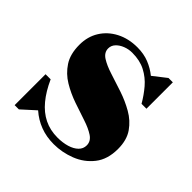

<svg xmlns="http://www.w3.org/2000/svg" viewBox="-131 -590 720 720"><g transform="rotate(45 229.0 -230.0)"><path d="M37.5 10V-154H64.5Q84.5 -109.5 109.8 -79Q135 -48.5 166.5 -33Q198 -17.5 237 -17.5Q264.5 -17.5 287 -24.2Q309.5 -31 322.5 -43.8Q335.5 -56.5 335.5 -74.5Q335.5 -96.5 314.8 -110.2Q294 -124 261.5 -134.5Q229 -145 192.2 -157.8Q155.5 -170.5 123 -190Q90.5 -209.5 69.8 -241Q49 -272.5 49 -322Q49 -365 69.5 -398Q90 -431 126.5 -450Q163 -469 210 -469Q244 -469 271.5 -458Q299 -447 321 -429L373.5 -470H396.5V-330H370.5Q353.5 -359.5 332 -384.8Q310.5 -410 281 -425.5Q251.5 -441 210.5 -441Q191.5 -441 174.2 -434.2Q157 -427.5 146 -415.8Q135 -404 135 -388.5Q135 -367 156.2 -353.5Q177.5 -340 210.8 -329.5Q244 -319 281.5 -306.5Q319 -294 352.2 -275Q385.5 -256 406.8 -225.5Q428 -195 428 -148Q428 -92.5 400.5 -57.8Q373 -23 330.8 -6.5Q288.5 10 244.5 10Q205.5 10 172.8 -2.5Q140 -15 113.5 -38.5L60 10Z"/></g></svg>

Font: Bodoni Moda 9pt ExtraBold
Style: Regular
Weight: 800
Designer: Owen Earl
Foundry: indestructible type
Version: Version 2.005